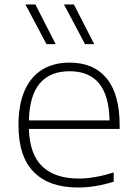

<svg xmlns="http://www.w3.org/2000/svg" viewBox="-20 -828 606 857"><path d="M514 -252.5H109Q112.5 -138.5 169.2 -84.8Q226 -31 332.5 -31Q399.5 -31 487.5 -58V-17Q404.5 9 328.5 9Q199.5 9 131 -60Q62.5 -129 62.5 -270Q62.5 -361.5 90 -423.8Q117.5 -486 168.5 -517.2Q219.5 -548.5 291 -548.5Q398.5 -548.5 456.2 -477.8Q514 -407 514 -269.5ZM109 -290.5H469Q466.5 -402.5 421.8 -456.2Q377 -510 291 -510Q114 -510 109 -290.5ZM187.5 -631 93.5 -808H138L228.5 -631ZM359.5 -631 265.5 -808H310L400.5 -631Z"/></svg>

Font: Encode Sans Expanded ExtraLight
Style: Regular
Weight: 275
Width: 7
Designer: Multiple Designers
Foundry: Impallari Type
Version: Version 2.000